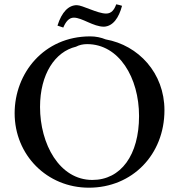

<svg xmlns="http://www.w3.org/2000/svg" viewBox="-20 -857 833 892"><path d="M399 -688C183 -688 48 -516 48 -331C48 -137 198 15 393 15C594 15 744 -138 744 -345C744 -518 623 -647 471 -674C449 -683 425 -688 399 -688ZM385 -652C533 -652 626 -496 626 -318C626 -137 542 -21 409 -21C256 -21 166 -188 166 -360C166 -513 236 -617 333 -640C348 -648 365 -652 385 -652ZM337 -833C299 -833 267 -802 247 -738L274 -729C285 -755 300 -775 323 -775C362 -775 413 -733 463 -733C505 -735 532 -774 547 -830C539 -833 529 -835 520 -837C511 -812 498 -794 473 -794C433 -794 363 -833 337 -833Z"/></svg>

Font: Sibila
Style: Regular
Weight: 400
Designer: Stefan Peev
Foundry: Context Ltd
Version: Version 1.000